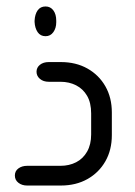

<svg xmlns="http://www.w3.org/2000/svg" viewBox="-20 -574 419 594"><path d="M121 -462Q105 -462 96.5 -474.5Q88 -487 87 -506V-510Q88 -530 96.5 -542Q105 -554 121 -554Q136 -554 145 -542Q154 -530 154 -510V-505Q154 -487 145 -474.5Q136 -462 121 -462ZM168 0H64Q48 0 37 -8.5Q26 -17 26 -31Q26 -45 37 -53Q48 -61 64 -61H167Q194 -61 215.5 -72Q237 -83 249.5 -105Q262 -127 262 -158V-223Q262 -256 249.5 -277.5Q237 -299 215.5 -310Q194 -321 167 -321H131Q114 -321 103.5 -330Q93 -339 93 -352Q93 -365 103.5 -373.5Q114 -382 131 -382H168Q215 -382 250.5 -362Q286 -342 306 -307Q326 -272 326 -226V-156Q326 -110 306 -75Q286 -40 250.5 -20Q215 0 168 0Z"/></svg>

Font: Beiruti
Style: Regular
Weight: 400
Version: Version 1.00